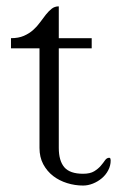

<svg xmlns="http://www.w3.org/2000/svg" viewBox="-20 -572 365 598"><path d="M324.7 -72.3Q324.7 -56.2 317.1 -41.7Q309.6 -27.3 297.1 -16.8Q284.7 -6.3 269.3 -0.2Q253.9 5.9 238.8 5.9Q213.4 5.9 189 -1.7Q164.6 -9.3 145.5 -23.9Q126.5 -38.6 114.7 -60.5Q103 -82.5 103 -111.3V-421.4H14.2V-453.1Q37.6 -453.1 54.4 -460.4Q71.3 -467.8 83.5 -478.8Q95.7 -489.7 105 -502.7Q114.3 -515.6 123 -526.6Q131.8 -537.6 141.1 -544.9Q150.4 -552.2 163.1 -552.2V-453.1H265.6V-421.4H163.1V-111.3Q163.1 -71.3 180.4 -51Q197.8 -30.8 238.8 -30.8Q260.7 -30.8 273.4 -38.6Q286.1 -46.4 293.9 -55.7Q301.8 -64.9 307.1 -72.8Q312.5 -80.6 320.3 -80.6Q323.2 -80.6 324 -77.4Q324.7 -74.2 324.7 -72.3Z"/></svg>

Font: Atsinvsda
Style: Regular
Weight: 400
Designer: Al Webster
Foundry: Al Webster and Michael Everson
Version: Version 2.000